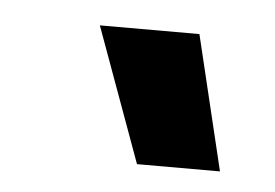

<svg xmlns="http://www.w3.org/2000/svg" viewBox="-28 -766 314 219"><g transform="rotate(5 129.0 -656.0)"><path d="M135 -579H230L193 -733H79Z"/></g></svg>

Font: Fixel Display 20240404 SemiBold
Style: Italic
Weight: 600
Italic angle: -10°
Designer: AlfaBravo + MacPaw
Foundry: Kyrylo Tkachov, Marchela Mozhyna, Serhii Makarenko, Maria Weinstein, Zakhar Kryvoshyya
Version: Version 1.211;Glyphs 3.2 (3225)